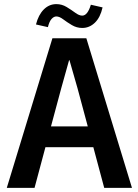

<svg xmlns="http://www.w3.org/2000/svg" viewBox="-20 -914 673 934"><path d="M235 -728H400L622 0H487L434 -198H201L148 0H13ZM278 -485 228 -299H407L357 -485L318 -621H316ZM422 -891 479 -878Q468 -829 441.5 -803.5Q415 -778 380 -778Q353 -778 329.5 -792Q306 -806 287.5 -820Q269 -834 254 -834Q242 -834 231 -822Q220 -810 213 -782L155 -795Q167 -842 193 -868Q219 -894 254 -894Q281 -894 304 -880Q327 -866 346 -852Q365 -838 380 -838Q406 -838 422 -891Z"/></svg>

Font: Murecho Medium
Style: Regular
Weight: 500
Designer: Neil Summerour
Foundry: Positype
Version: Version 1.010; ttfautohint (v1.8.3)